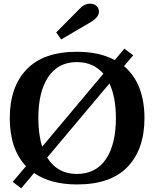

<svg xmlns="http://www.w3.org/2000/svg" viewBox="-20 -991 837 1042"><path d="M312 -777 285 -815 407 -938Q436 -971 468 -971Q492 -971 504.5 -958Q517 -945 517 -928Q517 -912 505 -897.5Q493 -883 469 -869ZM764 -350Q764 -181 672.5 -85.5Q581 10 398 10Q255 10 165 -52L95 31L49 -4L121 -89Q33 -183 33 -350Q33 -519 124.5 -614.5Q216 -710 398 -710Q519 -710 603 -665L655 -727L703 -691L653 -632Q709 -585 736.5 -513.5Q764 -442 764 -350ZM209 -195 541 -591Q487 -654 397 -654Q296 -654 242 -573.5Q188 -493 188 -350Q188 -261 209 -195ZM609 -350Q609 -463 574 -538L236 -136Q291 -47 397 -47Q500 -47 554.5 -127Q609 -207 609 -350Z"/></svg>

Font: Taviraj DemiBold
Style: Regular
Weight: 600
Designer: Katatrad Team
Foundry: CadsonDemak
Version: Version 1.030